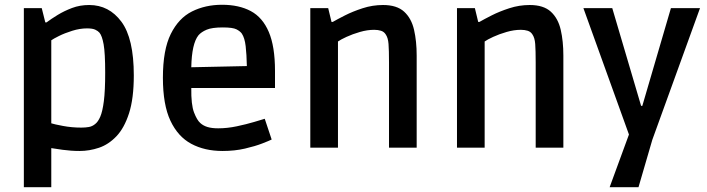

<svg xmlns="http://www.w3.org/2000/svg" viewBox="-20 -619 2965 805"><path d="M80 166V-585H155L170 -525H175Q195 -540 222 -556.5Q249 -573 282 -585.5Q315 -598 354 -598Q437 -598 489 -528Q541 -458 541 -303Q541 -206 521 -144Q501 -82 468 -47.5Q435 -13 395 0.5Q355 14 314 14Q278 14 242 9Q206 4 195 2V166ZM321 -84Q338 -84 352.5 -86.5Q367 -89 379 -99Q391 -108 400.5 -130Q410 -152 415.5 -195.5Q421 -239 421 -314Q421 -397 414.5 -433Q408 -469 397 -482Q391 -489 379.5 -494.5Q368 -500 345 -500Q315 -500 283 -490Q251 -480 227 -468Q203 -456 195 -450V-102Q207 -98 244 -91Q281 -84 321 -84Z M913 14Q838 14 782 -16Q726 -46 694.5 -113Q663 -180 663 -293Q663 -410 696 -476.5Q729 -543 785 -571Q841 -599 911 -599Q982 -599 1031.5 -572.5Q1081 -546 1107 -485Q1133 -424 1133 -322V-250H782Q781 -180 793.5 -147.5Q806 -115 820 -103Q832 -92 850 -86.5Q868 -81 895 -81Q933 -81 973 -89.5Q1013 -98 1045 -107.5Q1077 -117 1090 -121L1119 -34Q1109 -29 1079.5 -17.5Q1050 -6 1007 4Q964 14 913 14ZM812 -471Q784 -436 782 -337L1015 -342Q1014 -391 1010 -425.5Q1006 -460 994 -478Q987 -488 971.5 -496Q956 -504 914 -504Q869 -504 846.5 -494.5Q824 -485 812 -471Z M1281 0V-585H1356L1370 -527H1375Q1394 -538 1426.5 -554.5Q1459 -571 1500.5 -584.5Q1542 -598 1586 -598Q1644 -598 1674.5 -570Q1705 -542 1716 -494Q1727 -446 1727 -386V0H1611V-357Q1611 -408 1609 -434.5Q1607 -461 1597 -475Q1590 -486 1577.5 -490Q1565 -494 1549 -494Q1520 -494 1489 -485Q1458 -476 1433 -464.5Q1408 -453 1397 -445V0Z M1896 0V-585H1971L1985 -527H1990Q2009 -538 2041.5 -554.5Q2074 -571 2115.5 -584.5Q2157 -598 2201 -598Q2259 -598 2289.5 -570Q2320 -542 2331 -494Q2342 -446 2342 -386V0H2226V-357Q2226 -408 2224 -434.5Q2222 -461 2212 -475Q2205 -486 2192.5 -490Q2180 -494 2164 -494Q2135 -494 2104 -485Q2073 -476 2048 -464.5Q2023 -453 2012 -445V0Z M2536 166 2617 -55 2426 -585H2547L2668 -175H2673L2793 -585H2915L2715 -33L2657 166Z"/></svg>

Font: Ruda
Style: Bold
Weight: 700
Designer: Mariela Monsalve and Angelina Sanchez
Foundry: Mariela Monsalve and Angelina Sanchez
Version: Version 2.000